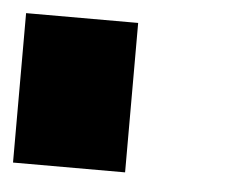

<svg xmlns="http://www.w3.org/2000/svg" viewBox="-32 -160 376 320"><g transform="rotate(5 156.0 0.0)"><path d="M0 125H187.5V-125H0Z"/></g></svg>

Font: Faithful 32x
Style: Bold
Weight: 400
Foundry: Faithful Resource Pack
Version: Version 1.0; January 27, 2023